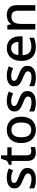

<svg xmlns="http://www.w3.org/2000/svg" viewBox="1472 -2172 710 3694"><g transform="rotate(-90 1827.0 -325.0)"><path d="M442 -153Q442 -73 384 -31.5Q326 10 222 10Q165 10 124.5 1.5Q84 -7 50 -23V-118Q86 -100 133.5 -87Q181 -74 225 -74Q284 -74 310.5 -92.5Q337 -111 337 -142Q337 -160 327 -174.5Q317 -189 289.5 -204Q262 -219 209 -240Q157 -261 121.5 -281.5Q86 -302 67.5 -330.5Q49 -359 49 -404Q49 -475 105.5 -512Q162 -549 255 -549Q305 -549 348.5 -539Q392 -529 433 -511L398 -429Q362 -444 325.5 -454.5Q289 -465 250 -465Q203 -465 178.5 -450Q154 -435 154 -409Q154 -390 165.5 -376Q177 -362 205.5 -348.5Q234 -335 284 -315Q334 -296 369.5 -276Q405 -256 423.5 -227Q442 -198 442 -153Z M764 -78Q785 -78 807 -81.5Q829 -85 845 -91V-9Q828 -1 798.5 4.5Q769 10 739 10Q695 10 658.5 -5Q622 -20 600 -57Q578 -94 578 -161V-457H503V-506L582 -546L620 -660H686V-539H840V-457H686V-162Q686 -119 707.5 -98.5Q729 -78 764 -78Z M1429 -271Q1429 -136 1360 -63Q1291 10 1173 10Q1100 10 1043.5 -23Q987 -56 954.5 -118.5Q922 -181 922 -271Q922 -404 990 -476.5Q1058 -549 1176 -549Q1250 -549 1307 -516.5Q1364 -484 1396.5 -422Q1429 -360 1429 -271ZM1033 -271Q1033 -180 1067 -129.5Q1101 -79 1175 -79Q1249 -79 1283 -129.5Q1317 -180 1317 -271Q1317 -361 1283 -410.5Q1249 -460 1174 -460Q1100 -460 1066.5 -410.5Q1033 -361 1033 -271Z M1922 -153Q1922 -73 1864 -31.5Q1806 10 1702 10Q1645 10 1604.5 1.5Q1564 -7 1530 -23V-118Q1566 -100 1613.5 -87Q1661 -74 1705 -74Q1764 -74 1790.5 -92.5Q1817 -111 1817 -142Q1817 -160 1807 -174.5Q1797 -189 1769.5 -204Q1742 -219 1689 -240Q1637 -261 1601.5 -281.5Q1566 -302 1547.5 -330.5Q1529 -359 1529 -404Q1529 -475 1585.5 -512Q1642 -549 1735 -549Q1785 -549 1828.5 -539Q1872 -529 1913 -511L1878 -429Q1842 -444 1805.5 -454.5Q1769 -465 1730 -465Q1683 -465 1658.5 -450Q1634 -435 1634 -409Q1634 -390 1645.5 -376Q1657 -362 1685.5 -348.5Q1714 -335 1764 -315Q1814 -296 1849.5 -276Q1885 -256 1903.5 -227Q1922 -198 1922 -153Z M2407 -153Q2407 -73 2349 -31.5Q2291 10 2187 10Q2130 10 2089.5 1.5Q2049 -7 2015 -23V-118Q2051 -100 2098.5 -87Q2146 -74 2190 -74Q2249 -74 2275.5 -92.5Q2302 -111 2302 -142Q2302 -160 2292 -174.5Q2282 -189 2254.5 -204Q2227 -219 2174 -240Q2122 -261 2086.5 -281.5Q2051 -302 2032.5 -330.5Q2014 -359 2014 -404Q2014 -475 2070.5 -512Q2127 -549 2220 -549Q2270 -549 2313.5 -539Q2357 -529 2398 -511L2363 -429Q2327 -444 2290.5 -454.5Q2254 -465 2215 -465Q2168 -465 2143.5 -450Q2119 -435 2119 -409Q2119 -390 2130.5 -376Q2142 -362 2170.5 -348.5Q2199 -335 2249 -315Q2299 -296 2334.5 -276Q2370 -256 2388.5 -227Q2407 -198 2407 -153Z M2746 -549Q2852 -549 2913.5 -483.5Q2975 -418 2975 -305V-246H2613Q2615 -165 2656.5 -121Q2698 -77 2772 -77Q2824 -77 2864.5 -87Q2905 -97 2948 -116V-26Q2907 -8 2866 1Q2825 10 2767 10Q2689 10 2629 -21Q2569 -52 2535.5 -113.5Q2502 -175 2502 -266Q2502 -356 2532.5 -419.5Q2563 -483 2618 -516Q2673 -549 2746 -549ZM2745 -466Q2689 -466 2655 -429.5Q2621 -393 2615 -326H2867Q2866 -388 2836.5 -427Q2807 -466 2745 -466Z M3381 -549Q3474 -549 3524.5 -502Q3575 -455 3575 -351V0H3467V-335Q3467 -460 3358 -460Q3276 -460 3245 -411.5Q3214 -363 3214 -271V0H3106V-539H3191L3206 -467H3212Q3239 -509 3284.5 -529Q3330 -549 3381 -549Z"/></g></svg>

Font: Noto Kufi Arabic Medium
Style: Regular
Weight: 500
Designer: Monotype Design Team, David Williams, Khaled Hosny
Foundry: Google LLC
Version: Version 2.109; ttfautohint (v1.8.4.7-5d5b)